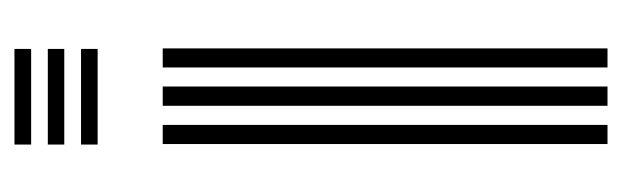

<svg xmlns="http://www.w3.org/2000/svg" viewBox="-310 -530 840 259"><g transform="rotate(-90 109.5 -400.0)"><path d="M44.5 -777.5V-800H173.5V-777.5ZM44.5 -732.8V-755H173.5V-732.8ZM44.5 -687.8V-710.2H173.5V-687.8ZM148.5 0V-600H174.2V0ZM45.2 0V-600H71V0ZM96.8 0V-600H122.8V0Z"/></g></svg>

Font: Big Shoulders Inline Display ExtraBold
Style: Regular
Weight: 800
Designer: Patric King
Foundry: XO Type Co
Version: Version 1.000